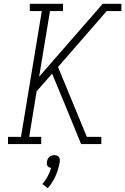

<svg xmlns="http://www.w3.org/2000/svg" viewBox="-20 -755 656 1006"><path d="M22 0V-38H90L199 -697H136V-735H310V-697H242L185 -353L518 -735H616V-697H539L284 -404L435 -38H511V0H405L324 -198L253 -369L172 -277L133 -38H196V0ZM230 231 202 209Q218 191 229.5 169.5Q241 148 248 125Q242 124 237 121.5Q232 119 229 114.5Q226 110 225.5 104Q225 98 226 92Q227 85 230 78.5Q233 72 238.5 67Q244 62 251 60Q258 58 265 58Q272 58 278 60Q284 62 288 67Q292 72 293 78.5Q294 85 293 92V94L291 105Q284 139 269 171.5Q254 204 230 231Z"/></svg>

Font: Iosevka Slab XLtEx
Style: Italic
Weight: 200
Width: 7
Italic angle: -9°
Monospace: yes
Designer: Belleve Invis
Foundry: Belleve Invis
Version: Version 11.1.0; ttfautohint (v1.8.3)